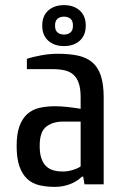

<svg xmlns="http://www.w3.org/2000/svg" viewBox="-20 -720 490 750"><path d="M295 -245H225Q187 -245 161 -225.5Q135 -206 135 -150Q135 -120 142 -100.5Q149 -81 161 -70Q173 -59 189.5 -54.5Q206 -50 225 -50Q244 -50 264 -56Q284 -62 295 -70ZM195 10Q161 10 133.5 3.5Q106 -3 86.5 -21Q67 -39 56 -70Q45 -101 45 -150Q45 -197 56 -227Q67 -257 86.5 -274.5Q106 -292 133.5 -298.5Q161 -305 195 -305Q218 -305 245 -302Q272 -299 295 -295V-340Q295 -374 287.5 -395.5Q280 -417 266 -429Q252 -441 231.5 -445.5Q211 -450 185 -450H85V-490Q108 -498 141.5 -504Q175 -510 205 -510Q250 -510 283.5 -503Q317 -496 339.5 -477.5Q362 -459 373.5 -425.5Q385 -392 385 -340V0H310L305 -30H300Q281 -11 253 -0.5Q225 10 195 10ZM265 -620Q265 -639 255 -647Q245 -655 230 -655Q215 -655 205 -647Q195 -639 195 -620Q195 -601 205 -593Q215 -585 230 -585Q245 -585 255 -593Q265 -601 265 -620ZM315 -620Q315 -582 291.5 -561Q268 -540 230 -540Q192 -540 168.5 -561Q145 -582 145 -620Q145 -658 168.5 -679Q192 -700 230 -700Q268 -700 291.5 -679Q315 -658 315 -620Z"/></svg>

Font: Cuprum
Style: Regular
Weight: 400
Designer: Jovanny Lemonad
Foundry: Jovanny Lemonad
Version: Version 1.002